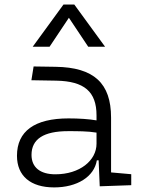

<svg xmlns="http://www.w3.org/2000/svg" viewBox="-20 -815 626 845"><path d="M418.9 4.9 557.6 0V-48.3L468.8 -56.2V-297.4C468.8 -448.7 393.6 -518.6 224.6 -521L127.9 -522.5L118.2 -461.9L228 -460C350.1 -457.5 404.8 -412.6 404.8 -307.1V-285.2C371.1 -291 328.1 -293.9 281.7 -293.9C132.3 -293.9 54.7 -237.8 54.7 -129.4C54.7 -41 114.3 9.8 218.3 9.8C319.3 9.8 394.5 -37.1 406.2 -109.4H414.1ZM404.8 -231.4V-182.6C404.8 -108.9 331.5 -47.9 223.6 -47.9C156.7 -47.9 118.7 -78.6 118.7 -133.3C118.7 -203.1 172.4 -237.8 279.8 -237.8C320.3 -237.8 366.7 -237.8 404.8 -231.4ZM124 -609.4H198.2L283.2 -736.8L368.2 -609.4H442.4L307.1 -794.9H259.3Z"/></svg>

Font: Cascadia Mono NF Light
Style: Regular
Weight: 300
Monospace: yes
Designer: Aaron Bell
Foundry: Saja Typeworks
Version: Version 2404.023